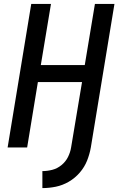

<svg xmlns="http://www.w3.org/2000/svg" viewBox="-20 -755 616 983"><path d="M197 208Q231 208 265.5 201Q300 194 332 175.5Q364 157 388.5 128.5Q413 100 426 67Q439 34 445 0L566 -735H466L414 -422H189L241 -735H140L19 0H119L174 -335H400L344 0Q340 25 328 49Q316 73 294.5 90.5Q273 108 247.5 114.5Q222 121 197 121Z"/></svg>

Font: Iosevka Sparkle Medium
Style: Italic
Weight: 500
Italic angle: -9°
Designer: Belleve Invis
Foundry: Belleve Invis
Version: Version 4.5.0; ttfautohint (v1.8.3)